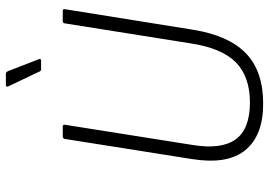

<svg xmlns="http://www.w3.org/2000/svg" viewBox="-148 -736 895 638"><g transform="rotate(-90 299.0 -416.5)"><path d="M274 11Q168 11 119.5 -48.5Q71 -108 90 -226L157 -649Q159 -655 164 -655H198Q205 -655 204 -648L137 -225Q121 -129 155 -81Q189 -33 278 -33Q363 -33 410.5 -79Q458 -125 474 -228L541 -649Q542 -655 549 -655H582Q589 -655 588 -648L520 -224Q501 -104 441.5 -46.5Q382 11 274 11ZM389 -727Q382 -727 380 -734L331 -837Q330 -841 331.5 -842.5Q333 -844 335 -844H373Q379 -844 382 -837L422 -734Q424 -727 417 -727Z"/></g></svg>

Font: Sofia Sans Semi Condensed Light
Style: Italic
Weight: 300
Italic angle: -9°
Version: Version 4.100